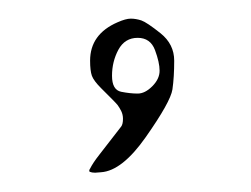

<svg xmlns="http://www.w3.org/2000/svg" viewBox="-20 -97 268 205"><path d="M127 2.9Q134.8 2.9 142.6 -4.9Q150.4 -12.7 150.4 -21.5Q150.4 -30.3 145.5 -43.5Q140.6 -56.6 127 -56.6Q113.3 -56.6 106.4 -43.9Q99.6 -31.2 99.6 -16.1Q99.6 -1 109.4 1Q119.1 2.9 127 2.9ZM111.3 29.8Q111.3 25.4 109.4 21.5Q107.4 17.6 105.5 15.1Q103.5 12.7 99.6 8.8L87.9 -2.9Q80.1 -10.7 78.1 -16.1Q76.2 -21.5 76.2 -32.2Q76.2 -60.5 105.5 -73.2Q114.3 -77.1 119.6 -77.1Q125 -77.1 130.9 -75.2Q136.7 -73.2 151.4 -61.5Q166 -49.8 166 -32.2Q166 -14.6 164.1 -1.5Q162.1 11.7 135.7 49.3Q110.4 85.4 87.9 86.9L81.5 87.4Q78.1 87.4 75.7 86.4Q74.7 85 76.2 83Q79.1 77.1 85.9 68.4L109.4 38.1Q111.3 35.6 111.3 29.8Z"/></svg>

Font: Drukaatie burti
Style: Thin
Weight: 100
Version: Version 0.14